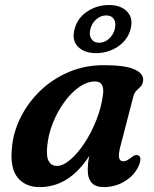

<svg xmlns="http://www.w3.org/2000/svg" viewBox="-20 -735 616 766"><path d="M460 -150Q452 -119 455.2 -105.2Q458.5 -91.5 471.5 -91.5Q480 -91.5 487.2 -95.5Q494.5 -99.5 505 -108Q521 -120.5 532 -115Q548 -106 533 -72.5Q516 -35 477.8 -11.8Q439.5 11.5 393.5 11.5Q330 11.5 330 -57.5Q330 -69.5 331.2 -82.8Q332.5 -96 336.5 -113.5Q256 11.5 138.5 11.5Q82 11.5 50.8 -26Q19.5 -63.5 27.5 -144Q32.5 -206 61.5 -265Q90.5 -324 139.2 -371.5Q188 -419 252.8 -447Q317.5 -475 394 -475Q479.5 -475 516.8 -458Q554 -441 551 -413.5Q549.5 -398.5 541.5 -390.2Q533.5 -382 525 -374Q516.5 -366 512.5 -352ZM168.5 -153Q164 -108.5 175 -90.8Q186 -73 206.5 -73Q231.5 -73 260.8 -98Q290 -123 317.5 -164.8Q345 -206.5 364.8 -257Q384.5 -307.5 391 -358Q397.5 -410 359.5 -410Q327.5 -410 295.8 -387.8Q264 -365.5 236.8 -328Q209.5 -290.5 191.2 -245Q173 -199.5 168.5 -153ZM363.5 -523Q316.5 -523 291 -548.8Q265.5 -574.5 277.5 -619Q289 -663.5 328.2 -689.2Q367.5 -715 414.5 -715Q462 -715 487.2 -688.8Q512.5 -662.5 501 -619Q489.5 -575.5 450.5 -549.2Q411.5 -523 363.5 -523ZM403.5 -673.5Q382.5 -673.5 364.8 -658.5Q347 -643.5 340.5 -619Q334.5 -595 344.5 -579.8Q354.5 -564.5 375.5 -564.5Q397 -564.5 414.5 -580Q432 -595.5 438 -619Q444 -643.5 434.5 -658.5Q425 -673.5 403.5 -673.5Z"/></svg>

Font: Fraunces 9pt S050 SemiBold
Style: Italic
Weight: 600
Italic angle: -16°
Version: Version 1.000; ttfautohint (v1.8.3)